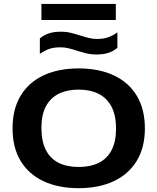

<svg xmlns="http://www.w3.org/2000/svg" viewBox="-20 -951 802 978"><path d="M380.5 7.5Q277.5 7.5 202 -27.8Q126.5 -63 85.2 -131Q44 -199 44 -297Q44 -395.5 85.2 -463.8Q126.5 -532 202.2 -567.2Q278 -602.5 380.5 -602.5Q484 -602.5 559.8 -567Q635.5 -531.5 676.8 -463.2Q718 -395 718 -297Q718 -199.5 676.5 -131.5Q635 -63.5 559.2 -28Q483.5 7.5 380.5 7.5ZM380.5 -100.5Q440 -100.5 482.8 -121.5Q525.5 -142.5 548.2 -185.8Q571 -229 571 -295Q571 -363.5 547.8 -407.8Q524.5 -452 482 -473.2Q439.5 -494.5 380.5 -494.5Q322.5 -494.5 280 -473.8Q237.5 -453 214.2 -410Q191 -367 191 -300Q191 -231 213.8 -186.8Q236.5 -142.5 279 -121.5Q321.5 -100.5 380.5 -100.5ZM471 -673.5Q443 -673.5 419 -679.5Q395 -685.5 372 -692.5Q351.5 -699.5 330.5 -704.8Q309.5 -710 287 -710Q255 -710 231 -701.8Q207 -693.5 183 -676.5V-755.5Q203.5 -772.5 229 -781Q254.5 -789.5 290 -789.5Q318 -789.5 342.2 -783.5Q366.5 -777.5 389 -770Q410 -763.5 430.8 -758Q451.5 -752.5 474 -752.5Q506.5 -752.5 530.2 -760.8Q554 -769 578 -786V-707.5Q558 -690 532.2 -681.8Q506.5 -673.5 471 -673.5ZM191 -849V-931H570V-849Z"/></svg>

Font: Encode Sans SC Expanded SemiBold
Style: Regular
Weight: 600
Width: 7
Designer: Multiple Designers
Foundry: Impallari Type
Version: Version 3.002